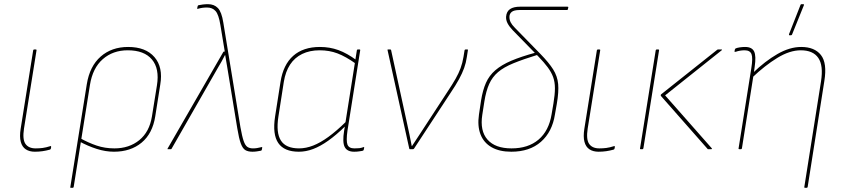

<svg xmlns="http://www.w3.org/2000/svg" viewBox="-20 -715 4042 920"><path d="M147 12Q121 12 103.5 0.5Q86 -11 79.5 -35.5Q73 -60 79 -98L139 -474Q140 -478 144 -478H151Q156 -478 155 -474L95 -99Q87 -47 102 -25.5Q117 -4 151 -4Q168 -4 184 -6Q200 -8 222 -15Q226 -16 225 -10L224 -4Q223 1 219 2Q201 7 183.5 9.5Q166 12 147 12Z M320 185Q319 185 317.5 184.5Q316 184 317 181L396 -312Q410 -398 462.5 -444Q515 -490 594 -490Q678 -490 720 -441.5Q762 -393 748 -310L724 -158Q711 -75 658.5 -31.5Q606 12 526 12Q486 12 443.5 -1.5Q401 -15 359 -38L362 -54Q403 -31 443 -17.5Q483 -4 528 -4Q599 -4 647.5 -43.5Q696 -83 708 -157L732 -306Q745 -386 708 -430Q671 -474 592 -474Q521 -474 472.5 -431.5Q424 -389 411 -308L333 181Q332 185 328 185Z M1190 12Q1169 12 1156 4.5Q1143 -3 1134 -27Q1125 -51 1117 -100L1069 -392Q1067 -406 1064 -421.5Q1061 -437 1059 -451H1058Q1050 -435 1041.5 -420Q1033 -405 1024 -390L802 -2Q801 0 798 0H785Q783 0 782.5 -1Q782 -2 783 -3L1050 -466Q1051 -468 1054 -468H1057L1036 -595Q1028 -645 1013 -662Q998 -679 972 -679Q960 -679 949.5 -677.5Q939 -676 929 -673Q924 -671 925 -676L927 -685Q928 -689 931 -690Q940 -692 952 -693.5Q964 -695 977 -695Q1006 -695 1024 -676.5Q1042 -658 1050 -607L1132 -106Q1140 -61 1147.5 -39.5Q1155 -18 1165.5 -11Q1176 -4 1192 -4Q1203 -4 1211.5 -5.5Q1220 -7 1233 -10Q1235 -11 1236 -10Q1237 -9 1236 -5L1235 1Q1234 6 1231 7Q1221 9 1210.5 10.5Q1200 12 1190 12Z M1412 12Q1342 12 1313.5 -29.5Q1285 -71 1298 -156L1324 -322Q1337 -405 1385 -447.5Q1433 -490 1513 -490Q1560 -490 1601.5 -475Q1643 -460 1689 -426L1686 -409Q1637 -444 1597.5 -459Q1558 -474 1512 -474Q1464 -474 1428 -456.5Q1392 -439 1370 -405.5Q1348 -372 1340 -323L1314 -156Q1302 -79 1326 -41.5Q1350 -4 1413 -4Q1446 -4 1480.5 -17.5Q1515 -31 1553.5 -59Q1592 -87 1636 -130L1633 -109Q1591 -68 1553 -41Q1515 -14 1480.5 -1Q1446 12 1412 12ZM1677 12Q1643 12 1631.5 -11Q1620 -34 1629 -89L1633 -113L1634 -120L1681 -417L1682 -424L1690 -474Q1691 -477 1692.5 -477.5Q1694 -478 1695 -478H1703Q1707 -478 1706 -474L1645 -89Q1638 -40 1645 -22Q1652 -4 1678 -4Q1692 -4 1701.5 -5Q1711 -6 1722 -10Q1726 -12 1725 -7L1723 2Q1722 7 1716 8Q1709 9 1699.5 10.5Q1690 12 1677 12Z M1944 0Q1942 0 1941 -3L1837 -475Q1836 -477 1837.5 -477.5Q1839 -478 1841 -478H1850Q1853 -478 1854 -475L1930 -126Q1936 -98 1942 -70.5Q1948 -43 1953 -15H1954Q1974 -45 1992.5 -73.5Q2011 -102 2030 -131L2124 -275Q2148 -311 2163 -337.5Q2178 -364 2187 -388.5Q2196 -413 2201 -443L2206 -474Q2207 -478 2211 -478H2218Q2220 -478 2221.5 -477.5Q2223 -477 2222 -474L2217 -442Q2213 -414 2204 -389Q2195 -364 2179.5 -335.5Q2164 -307 2139 -270L1964 -3Q1962 0 1958 0Z M2430 12Q2373 12 2335.5 -9.5Q2298 -31 2282.5 -71Q2267 -111 2275 -166L2285 -233Q2293 -283 2308.5 -318Q2324 -353 2353.5 -378.5Q2383 -404 2430 -424Q2477 -444 2547 -463L2558 -453Q2487 -431 2440.5 -412Q2394 -393 2366.5 -369.5Q2339 -346 2324 -312.5Q2309 -279 2301 -229L2291 -165Q2279 -88 2316 -46Q2353 -4 2431 -4Q2511 -4 2560.5 -46Q2610 -88 2623 -167L2632 -220Q2639 -262 2639 -292Q2639 -322 2630.5 -345.5Q2622 -369 2604.5 -392.5Q2587 -416 2560 -444L2436 -571Q2420 -588 2412 -603.5Q2404 -619 2405 -635Q2407 -660 2424 -671.5Q2441 -683 2473 -683H2699Q2704 -683 2703 -679L2701 -670Q2700 -667 2697 -667H2470Q2443 -667 2432 -658Q2421 -649 2421 -634Q2421 -620 2427 -608Q2433 -596 2447 -582L2569 -457Q2610 -415 2630.5 -382.5Q2651 -350 2654.5 -312.5Q2658 -275 2648 -217L2639 -166Q2626 -83 2572 -35.5Q2518 12 2430 12Z M2848 12Q2822 12 2804.5 0.5Q2787 -11 2780.5 -35.5Q2774 -60 2780 -98L2840 -474Q2841 -478 2845 -478H2852Q2857 -478 2856 -474L2796 -99Q2788 -47 2803 -25.5Q2818 -4 2852 -4Q2869 -4 2885 -6Q2901 -8 2923 -15Q2927 -16 2926 -10L2925 -4Q2924 1 2920 2Q2902 7 2884.5 9.5Q2867 12 2848 12Z M3373 0Q3371 0 3370 -2L3148 -254Q3144 -259 3148 -263L3416 -476Q3418 -478 3421 -478H3437Q3439 -478 3439.5 -477Q3440 -476 3438 -474L3167 -258L3391 -4Q3392 -3 3391 -1.5Q3390 0 3388 0ZM3051 0Q3049 0 3047.5 -0.5Q3046 -1 3047 -5L3122 -474Q3123 -478 3127 -478H3134Q3139 -478 3138 -474L3063 -5Q3062 0 3058 0Z M3838 185Q3833 185 3834 181L3914 -325Q3926 -401 3901 -437.5Q3876 -474 3817 -474Q3764 -474 3704.5 -437.5Q3645 -401 3584 -343L3587 -365Q3646 -422 3705 -456Q3764 -490 3819 -490Q3883 -490 3913.5 -451.5Q3944 -413 3930 -327L3850 181Q3849 185 3845 185ZM3523 0Q3518 0 3519 -4L3580 -388Q3588 -437 3581 -455.5Q3574 -474 3548 -474Q3536 -474 3525 -472Q3514 -470 3506 -467Q3502 -466 3500.5 -466.5Q3499 -467 3500 -471L3501 -477Q3502 -480 3503 -481Q3504 -482 3505 -483Q3512 -486 3524.5 -488Q3537 -490 3550 -490Q3583 -490 3593.5 -468.5Q3604 -447 3596 -394L3592 -365L3591 -358L3535 -4Q3534 0 3530 0ZM3763 -546Q3761 -546 3760.5 -547.5Q3760 -549 3761 -552L3816 -692Q3817 -694 3818 -694.5Q3819 -695 3821 -695H3829Q3831 -695 3832 -693.5Q3833 -692 3832 -690L3775 -549Q3774 -546 3769 -546Z"/></svg>

Font: Sofia Sans Hairline
Style: Italic
Weight: 1
Italic angle: -9°
Designer: Botio Nikoltchev, Ani Petrova
Foundry: lettersoup
Version: Version 4.102